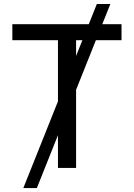

<svg xmlns="http://www.w3.org/2000/svg" viewBox="-20 -850 678 972"><path d="M98.1 102.1 470.2 -829.6H538.6L166.5 102.1ZM42.5 -646.5V-727.5H595.2V-646.5H365.2V0H273.4V-646.5Z"/></svg>

Font: Inter 18pt
Style: Regular
Weight: 400
Designer: Rasmus Andersson
Foundry: rsms
Version: Version 4.001;git-66647c0bb